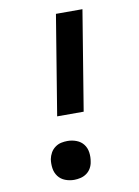

<svg xmlns="http://www.w3.org/2000/svg" viewBox="-84 -792 619 856"><g transform="rotate(-10 225.0 -363.5)"><path d="M156 -284 230 -735H350L276 -284ZM182 8Q161 8 141.5 0.5Q122 -7 110 -23Q98 -39 95 -59.5Q92 -80 95 -101Q98 -116 105.5 -129.5Q113 -143 126 -152.5Q139 -162 153.5 -165Q168 -168 182 -168Q203 -168 222.5 -160.5Q242 -153 254 -137.5Q266 -122 269 -101Q272 -80 268 -59Q266 -44 258.5 -30.5Q251 -17 238.5 -8Q226 1 211 4.5Q196 8 182 8Z"/></g></svg>

Font: Iosevka Aile
Style: Bold Italic
Weight: 700
Italic angle: -9°
Designer: Belleve Invis
Foundry: Belleve Invis
Version: Version 28.0.1; ttfautohint (v1.8.4)